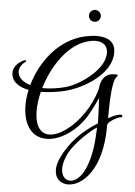

<svg xmlns="http://www.w3.org/2000/svg" viewBox="-125 -928 897 1278"><g transform="rotate(5 323.0 -289.5)"><path d="M459 -797C481 -797 499 -814 499 -837C499 -858 481 -876 459 -876C437 -876 420 -858 420 -837C420 -814 437 -797 459 -797ZM378 297C471 297 604 182 604 -109V-120C604 -140 670 -179 691 -179H695C698 -179 700 -182 700 -185C700 -189 698 -194 693 -195C691 -196 689 -196 686 -196C671 -196 642 -186 606 -165C608 -217 603 -416 642 -448C644 -450 646 -452 646 -454C646 -457 642 -460 631 -460H621C594 -460 536 -451 528 -355C512 -295 485 -239 452 -190C384 -90 293 -23 225 -23C158 -23 128 -87 128 -174C128 -213 134 -256 145 -301C196 -302 255 -309 310 -323C424 -352 609 -458 609 -603C609 -682 550 -704 486 -704C460 -704 433 -700 408 -695C231 -656 115 -497 71 -340C25 -354 -14 -381 -14 -425C-14 -448 5 -478 22 -487C27 -490 30 -494 30 -497C30 -500 27 -502 23 -502C22 -502 20 -502 18 -501C-10 -490 -54 -459 -54 -413C-54 -352 -4 -320 63 -307C55 -272 51 -237 51 -205C51 -86 102 7 210 7C295 7 398 -58 464 -158C482 -186 512 -243 535 -295C538 -238 542 -161 542 -125C440 -63 360 20 310 126C296 156 290 183 290 206C290 264 328 297 378 297ZM152 -327C195 -472 291 -622 420 -661C441 -667 460 -671 478 -671C526 -671 561 -648 561 -596C561 -484 397 -371 305 -347C256 -334 206 -327 161 -327ZM390 271C357 271 331 243 331 194C331 171 337 143 350 112C388 20 507 -79 539 -98C535 -3 528 91 491 177C463 242 423 271 390 271Z"/></g></svg>

Font: Style Script
Style: Regular
Weight: 400
Designer: Robert E. Leuschke
Foundry: Robert E. Leuschke
Version: Version 1.010